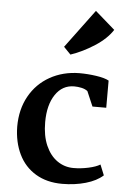

<svg xmlns="http://www.w3.org/2000/svg" viewBox="-60 -931 652 986"><g transform="rotate(5 266.0 -438.0)"><path d="M43 0ZM490 -537V-397H419L386 -474Q373 -484 354 -488Q335 -492 317 -492Q256 -492 220 -438.5Q184 -385 184 -296Q184 -226 206 -176Q228 -126 265.5 -100Q303 -74 349 -74Q387 -74 426 -82.5Q465 -91 486 -104L508 -50Q475 -20 419 -4Q363 12 298 12Q219 12 161.5 -22.5Q104 -57 74 -119Q44 -181 43 -261Q43 -350 81 -418Q119 -486 186 -523.5Q253 -561 337 -562Q381 -562 425 -555.5Q469 -549 490 -537ZM394 -888 496 -799Q466 -752 405.5 -713Q345 -674 283 -653L247 -690Z"/></g></svg>

Font: Martel ExtraBold
Style: Regular
Weight: 800
Designer: Dan Reynolds
Foundry: Dan Reynolds
Version: Version 1.001; ttfautohint (v1.1) -l 5 -r 5 -G 72 -x 0 -D la